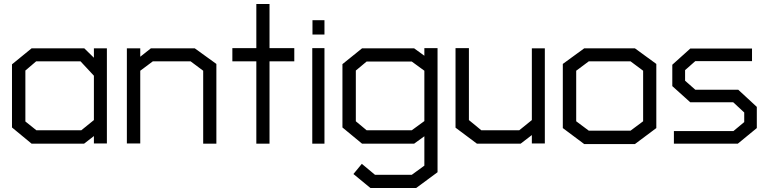

<svg xmlns="http://www.w3.org/2000/svg" viewBox="-20 -719 3848 961"><path d="M450 -1V-38L401 0H138L40 -81V-397L138 -477H402L450 -430V-477H515V-1ZM450 -340 383 -412H161L107 -366V-111L162 -67H387L450 -118Z M997 0V-365L934 -412H745L682 -365V-1H615V-477H682V-435L735 -477H955L1063 -399V0Z M1329 -412V0H1263V-412H1143V-478H1263V-699H1329V-478H1453V-412Z M1544 -546V-618H1604V-546ZM1543 0V-478H1604V0Z M2063 222H1834L1749 152L1791 101L1857 156H2041L2104 110V-37L2053 0H1792L1694 -81V-398L1792 -477H2053L2104 -440V-478H2170V143ZM2104 -365 2041 -411H1815L1761 -366V-112L1815 -67H2041L2104 -113Z M2642 -1V-43L2586 0H2367L2260 -80V-478H2327V-118L2389 -67H2579L2642 -118V-477H2707V-1Z M3158 2H2904L2797 -78V-399L2904 -477H3158L3265 -399V-78ZM3199 -365 3136 -412H2927L2864 -365V-112L2927 -65H3136L3199 -112Z M3673 0H3353V-63H3651L3705 -108V-156L3650 -207H3435L3345 -288V-395L3435 -476H3744V-413H3460L3409 -368V-315L3460 -270H3675L3768 -184V-78Z"/></svg>

Font: Turret Road Medium
Style: Regular
Weight: 500
Designer: Noponies
Foundry: Noponies
Version: Version 1.001; ttfautohint (v1.8)